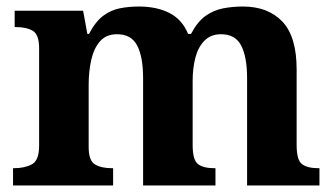

<svg xmlns="http://www.w3.org/2000/svg" viewBox="-20 -569 1026 589"><path d="M20 0V-53H22Q56 -53 78 -65Q100 -77 100 -122V-421Q100 -463 80.5 -474.5Q61 -486 28 -486H25V-536H235L248 -465H253Q273 -503 296.5 -520.5Q320 -538 347.5 -543.5Q375 -549 406 -549Q461 -549 500 -529Q539 -509 557 -465H566Q586 -503 611 -520.5Q636 -538 665 -543.5Q694 -549 725 -549Q802 -549 846 -503Q890 -457 890 -356V-124Q890 -78 906.5 -65.5Q923 -53 957 -53H960V0H738V-329Q738 -394 720 -429Q702 -464 658 -464Q627 -464 607.5 -444.5Q588 -425 579.5 -392.5Q571 -360 571 -321V-124Q571 -78 587.5 -65.5Q604 -53 638 -53H641V0H419V-329Q419 -394 401 -429Q383 -464 339 -464Q306 -464 287 -442.5Q268 -421 260 -385.5Q252 -350 252 -309V-118Q252 -76 271.5 -64.5Q291 -53 324 -53H327V0Z"/></svg>

Font: Noto Serif Tamil
Style: Bold Italic
Weight: 700
Italic angle: -12°
Designer: Indian Type Foundry, Tom Grace, and the Monotype Design Team
Foundry: Monotype Imaging Inc.
Version: Version 2.003; ttfautohint (v1.8.4.7-5d5b)